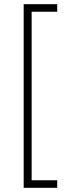

<svg xmlns="http://www.w3.org/2000/svg" viewBox="-20 -740 340 916"><path d="M93 156H253V120H131V-684H253V-720H93Z"/></svg>

Font: Fixel Display ExtraLight
Style: Regular
Weight: 200
Designer: AlfaBravo + MacPaw
Foundry: Kyrylo Tkachov, Marchela Mozhyna, Serhii Makarenko, Maria Weinstein, Zakhar Kryvoshyya
Version: Version 1.211